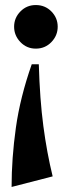

<svg xmlns="http://www.w3.org/2000/svg" viewBox="-20 -496 265 762"><path d="M122 -476Q159 -476 184 -450.5Q209 -425 209 -390Q209 -355 184 -329Q159 -303 122 -303Q86 -303 61 -329Q36 -355 36 -390Q36 -425 61 -450.5Q86 -476 122 -476ZM134 -241Q138 -102 152 4Q166 110 189 204L26 246Q26 132 43 11Q60 -110 106 -241Z"/></svg>

Font: Bona Nova
Style: Bold
Weight: 700
Designer: Mateusz Machalski
Foundry: Capitalics
Version: Version 4.001; ttfautohint (v1.8.3)